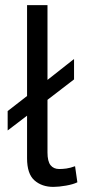

<svg xmlns="http://www.w3.org/2000/svg" viewBox="-20 -720 332 752"><path d="M10 -285 86 -344V-700H166V-407L270 -489V-409L166 -329V-123Q166 -88 178 -73Q190 -58 212 -58Q225 -58 240 -60Q255 -62 274 -69L283 -6Q267 2 238.5 7Q210 12 189 12Q144 12 115 -13.5Q86 -39 86 -100V-267L10 -209Z"/></svg>

Font: PT Sans
Style: Regular
Weight: 400
Version: Version 2.003W OFL; ttfautohint (v1.6)